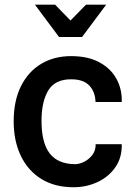

<svg xmlns="http://www.w3.org/2000/svg" viewBox="-20 -798 576 828"><path d="M297.5 9.5Q216 9.5 158.2 -26.2Q100.5 -62 69.8 -126Q39 -190 39 -274.5Q39 -363.5 70.5 -426.5Q102 -489.5 157.8 -522.8Q213.5 -556 287 -556Q359.5 -556 408.8 -529.2Q458 -502.5 482.5 -457.5Q507 -412.5 505 -358H392Q390.5 -402.5 365 -429.2Q339.5 -456 287.5 -456Q217.5 -456.5 188.2 -408Q159 -359.5 159 -277Q159 -182.5 194.2 -136.5Q229.5 -90.5 304.5 -90Q321.5 -90 342.5 -100.2Q363.5 -110.5 378.2 -129.8Q393 -149 392.5 -176H505Q506.5 -118.5 477.5 -76.8Q448.5 -35 400.5 -12.8Q352.5 9.5 297.5 9.5ZM234.5 -638.5 130.5 -778H217.5L284 -709.5L351 -778H438L334 -638.5Z"/></svg>

Font: Spline Sans Medium
Style: Regular
Weight: 500
Designer: Eben Sorkin, Mirko Velimirovic
Foundry: Sorkin Type
Version: Version 1.000; ttfautohint (v1.8.3)